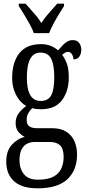

<svg xmlns="http://www.w3.org/2000/svg" viewBox="-20 -786 470 1044"><path d="M184 238Q99 238 56.5 199.5Q14 161 14 93Q14 34 44.5 1Q75 -32 114 -42Q96 -51 80.5 -68.5Q65 -86 65 -118Q65 -148 82 -170.5Q99 -193 123 -210Q88 -229 67 -270.5Q46 -312 46 -361Q46 -447 85 -496.5Q124 -546 203 -546Q233 -546 256 -536.5Q279 -527 296 -512Q304 -520 315 -533.5Q326 -547 341.5 -557.5Q357 -568 376 -568Q399 -568 410.5 -552.5Q422 -537 422 -516Q422 -495 412 -479Q402 -463 379 -463Q379 -480 370.5 -492Q362 -504 351 -504Q341 -504 333.5 -499.5Q326 -495 318 -488Q333 -468 343.5 -440Q354 -412 354 -366Q354 -290 317 -241Q280 -192 203 -192Q193 -192 178 -193.5Q163 -195 155 -198Q145 -188 135 -172.5Q125 -157 125 -134Q125 -109 139.5 -99Q154 -89 179 -89H262Q311 -89 341 -69.5Q371 -50 385 -17.5Q399 15 399 54Q399 139 346.5 188.5Q294 238 184 238ZM201 -237Q242 -237 258.5 -268Q275 -299 275 -365Q275 -434 258 -467Q241 -500 200 -500Q126 -500 126 -364Q126 -237 201 -237ZM186 191Q240 191 270.5 174.5Q301 158 313.5 130Q326 102 326 68Q326 22 306.5 4Q287 -14 250 -14H168Q148 -14 129 -5.5Q110 3 98 25Q86 47 86 86Q86 131 110 161Q134 191 186 191ZM164 -606Q156 -629 141 -655.5Q126 -682 110.5 -708Q95 -734 82 -753V-766H119Q140 -741 163.5 -715.5Q187 -690 205 -661Q223 -690 246.5 -715.5Q270 -741 291 -766H328V-753Q316 -734 300 -708Q284 -682 270 -655.5Q256 -629 247 -606Z"/></svg>

Font: Noto Serif ExtraCondensed
Style: Regular
Weight: 400
Width: 2
Designer: Monotype Design Team
Foundry: Monotype Imaging Inc.
Version: Version 2.015